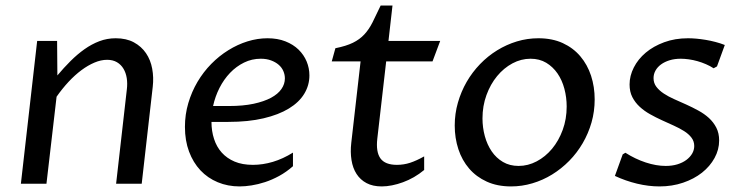

<svg xmlns="http://www.w3.org/2000/svg" viewBox="-20 -666 2691 696"><path d="M439.9 -342.8Q442.4 -363.3 439.5 -382.6Q436.5 -401.9 427.7 -416.7Q418.9 -431.6 404.1 -440.4Q389.2 -449.2 368.2 -449.2Q346.2 -449.2 322.5 -439.2Q298.8 -429.2 275.1 -411.6Q251.5 -394 228.5 -369.4Q205.6 -344.7 185.1 -315.4L148.4 0H55.7L114.7 -517.6H187L188 -392.6Q211.4 -420.4 235.8 -444.8Q260.3 -469.2 286.1 -487.5Q312 -505.9 340.1 -516.6Q368.2 -527.3 399.4 -527.3Q438 -527.3 465.3 -512.5Q492.7 -497.6 509.3 -473.1Q525.9 -448.7 531.7 -417Q537.6 -385.3 533.7 -351.6L493.7 0H400.9Z M746.6 -224.1Q746.6 -190.9 755.9 -162.4Q765.1 -133.8 783.7 -113Q802.2 -92.3 830.3 -80.3Q858.4 -68.4 897 -68.4Q932.6 -68.4 969.2 -79.3Q1005.9 -90.3 1042 -112.8V-63.5Q1018.1 -42.5 992.2 -28.3Q966.3 -14.2 940.9 -5.9Q915.5 2.4 891.8 6.1Q868.2 9.8 848.6 9.8Q805.7 9.8 769.3 -5.4Q732.9 -20.5 706.5 -48.6Q680.2 -76.7 665.3 -116.5Q650.4 -156.2 650.4 -206.1Q650.4 -251 662.6 -292.2Q674.8 -333.5 696 -369.4Q717.3 -405.3 745.8 -434.3Q774.4 -463.4 807.9 -484.1Q841.3 -504.9 877.4 -516.1Q913.6 -527.3 949.7 -527.3Q986.3 -527.3 1014.6 -516.1Q1043 -504.9 1062.3 -486.1Q1081.5 -467.3 1091.6 -443.1Q1101.6 -418.9 1101.6 -392.6Q1101.6 -356.9 1083 -326.2Q1064.5 -295.4 1027.3 -272.7Q990.2 -250 935.3 -237.1Q880.4 -224.1 807.6 -224.1ZM925.3 -453.1Q893.1 -453.1 864.7 -439.2Q836.4 -425.3 814 -401.9Q791.5 -378.4 775.6 -347.2Q759.8 -315.9 752.4 -281.7H810.1Q861.3 -281.7 899.2 -289.8Q937 -297.9 962.4 -311.5Q987.8 -325.2 1000.2 -343.3Q1012.7 -361.3 1012.7 -381.8Q1012.7 -395.5 1007.1 -408.4Q1001.5 -421.4 990.2 -431.2Q979 -440.9 962.6 -447Q946.3 -453.1 925.3 -453.1Z M1287.1 -443.4H1182.6L1195.8 -491.2Q1234.9 -499 1259.3 -511Q1283.7 -522.9 1300.5 -541Q1317.4 -559.1 1330.3 -584.7Q1343.3 -610.4 1359.9 -646H1402.8L1388.2 -517.6H1575.7L1547.9 -443.4H1379.9L1347.7 -163.1Q1342.3 -115.2 1359.1 -91.8Q1376 -68.4 1418.9 -68.4Q1443.4 -68.4 1466.6 -75.9Q1489.7 -83.5 1517.6 -99.1V-49.8Q1500 -35.2 1480.5 -23.9Q1460.9 -12.7 1440.9 -5.4Q1420.9 2 1401.1 5.9Q1381.3 9.8 1363.8 9.8Q1331.5 9.8 1308.8 -2.2Q1286.1 -14.2 1272.5 -35.4Q1258.8 -56.6 1254.2 -85.7Q1249.5 -114.7 1253.4 -148.4Z M1832.5 9.8Q1782.7 9.8 1744.6 -7.6Q1706.5 -24.9 1680.7 -54.9Q1654.8 -85 1641.6 -125.2Q1628.4 -165.5 1628.4 -210.9Q1628.4 -253.9 1639.9 -293.9Q1651.4 -334 1671.6 -369.1Q1691.9 -404.3 1720.2 -433.6Q1748.5 -462.9 1782.2 -483.6Q1815.9 -504.4 1853.8 -515.9Q1891.6 -527.3 1931.6 -527.3Q1981.9 -527.3 2020 -509.8Q2058.1 -492.2 2083.7 -461.9Q2109.4 -431.6 2122.6 -391.4Q2135.7 -351.1 2135.7 -305.7Q2135.7 -262.2 2124.3 -222.2Q2112.8 -182.1 2092.3 -147Q2071.8 -111.8 2043.5 -83Q2015.1 -54.2 1981.4 -33.4Q1947.8 -12.7 1909.9 -1.5Q1872.1 9.8 1832.5 9.8ZM1859.9 -64.5Q1894 -64.5 1925.5 -81.1Q1957 -97.7 1981.2 -126.7Q2005.4 -155.8 2019.8 -195.1Q2034.2 -234.4 2034.2 -279.8Q2034.2 -313 2025.9 -344.2Q2017.6 -375.5 2001 -399.7Q1984.4 -423.8 1960 -438.5Q1935.5 -453.1 1903.3 -453.1Q1869.1 -453.1 1837.6 -436.3Q1806.2 -419.4 1782 -390.1Q1757.8 -360.8 1743.4 -321.3Q1729 -281.7 1729 -236.8Q1729 -203.6 1737.5 -172.4Q1746.1 -141.1 1762.5 -117.2Q1778.8 -93.3 1803.2 -78.9Q1827.6 -64.5 1859.9 -64.5Z M2237.3 -106.4 2247.1 -112.3Q2282.2 -89.8 2320.6 -77.1Q2358.9 -64.5 2393.1 -64.5Q2416.5 -64.5 2435.5 -70.3Q2454.6 -76.2 2468 -86.2Q2481.4 -96.2 2489 -109.1Q2496.6 -122.1 2496.6 -136.7Q2496.6 -153.8 2486.6 -167Q2476.6 -180.2 2460 -190.7Q2443.4 -201.2 2422.4 -210.7Q2401.4 -220.2 2379.4 -230.2Q2357.4 -240.2 2336.4 -252Q2315.4 -263.7 2298.8 -279.1Q2282.2 -294.4 2272.2 -314Q2262.2 -333.5 2262.2 -359.9Q2262.2 -391.1 2277.6 -421.4Q2293 -451.7 2320.8 -475.1Q2348.6 -498.5 2387.7 -512.9Q2426.8 -527.3 2474.1 -527.3Q2487.8 -527.3 2504.2 -525.9Q2520.5 -524.4 2538.1 -521.5Q2555.7 -518.6 2573.5 -513.9Q2591.3 -509.3 2607.4 -502.9L2579.1 -425.3L2566.9 -418.5Q2554.2 -426.8 2539.1 -433.3Q2523.9 -439.9 2508.3 -444.3Q2492.7 -448.7 2477.1 -450.9Q2461.4 -453.1 2447.8 -453.1Q2425.3 -453.1 2407.2 -447.5Q2389.2 -441.9 2376.2 -432.4Q2363.3 -422.9 2356.2 -410.2Q2349.1 -397.5 2349.1 -382.8Q2349.1 -364.7 2359.4 -351.3Q2369.6 -337.9 2386.2 -326.9Q2402.8 -315.9 2424.3 -306.4Q2445.8 -296.9 2468 -286.9Q2490.2 -276.9 2511.7 -265.1Q2533.2 -253.4 2549.8 -238.3Q2566.4 -223.1 2576.7 -203.1Q2586.9 -183.1 2586.9 -156.7Q2586.9 -123.5 2570.3 -93.3Q2553.7 -63 2524.7 -40Q2495.6 -17.1 2456.1 -3.7Q2416.5 9.8 2370.6 9.8Q2331.1 9.8 2289.3 -0.2Q2247.6 -10.3 2209 -28.3Z"/></svg>

Font: Proza Libre
Style: Italic
Weight: 400
Designer: Jasper de Waard
Foundry: Jasper de Waard
Version: Version 1.000; ttfautohint (v1.4.1.8-43bc)